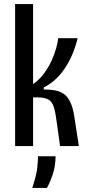

<svg xmlns="http://www.w3.org/2000/svg" viewBox="-20 -715 430 940"><path d="M54 0V-695H142V-303Q174 -326 196 -356Q218 -386 232.5 -418Q247 -450 255 -479Q263 -508 265 -528H360Q353 -496 339 -460.5Q325 -425 304.5 -391.5Q284 -358 256.5 -331Q229 -304 194 -287V-277Q225 -277 249.5 -272.5Q274 -268 292.5 -255Q311 -242 323.5 -216.5Q336 -191 343 -150L366 0H274L258 -115Q252 -162 244.5 -188Q237 -214 219.5 -226Q202 -238 166 -238H142V0ZM138 205Q158 144 162 109.5Q166 75 166 50H252Q252 97 238.5 137.5Q225 178 210 205Z"/></svg>

Font: Bricolage Grotesque 36pt Condensed
Style: Regular
Weight: 400
Width: 3
Designer: Mathieu Triay
Foundry: Atelier Triay
Version: Version 1.001;gftools[0.9.33.dev8+g029e19f]